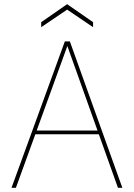

<svg xmlns="http://www.w3.org/2000/svg" viewBox="-20 -898 640 918"><path d="M35 0 290 -700H314L565 0H544L302 -678L56 0ZM134 -256 143 -274H459L468 -256ZM177 -768V-792L301 -878L425 -792V-768L301 -852Z"/></svg>

Font: DM Sans 10pt Thin
Style: Regular
Weight: 250
Version: Version 4.004;gftools[0.9.30]